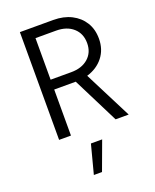

<svg xmlns="http://www.w3.org/2000/svg" viewBox="-174 -799 948 1172"><g transform="rotate(-20 300.0 -213.0)"><path d="M102 0V-700H319Q386 -700 436 -674.5Q486 -649 514 -604Q542 -559 542 -498Q542 -428 503 -378.5Q464 -329 397 -309L554 0H469L319 -299H179V0ZM179 -363H313Q382 -363 423.5 -399.5Q465 -436 465 -497Q465 -559 423.5 -596Q382 -633 313 -633H179ZM228 274 277 87H350L281 274Z"/></g></svg>

Font: Red Hat Mono VF Light
Style: Regular
Weight: 300
Monospace: yes
Designer: Pentagram, MCKL
Foundry: Pentagram, MCKL
Version: Version 1.023